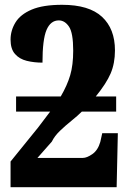

<svg xmlns="http://www.w3.org/2000/svg" viewBox="-20 -780 536 800"><path d="M24 0V-107L139 -249Q153 -267 165.5 -284Q178 -301 189 -315H47V-378H233Q260 -424 272.5 -466.5Q285 -509 285 -569Q285 -643 267.5 -669Q250 -695 225 -695Q191 -695 174 -655.5Q157 -616 157 -519Q122 -519 91.5 -526.5Q61 -534 42.5 -555Q24 -576 24 -615Q24 -653 44.5 -686.5Q65 -720 112 -740Q159 -760 239 -760Q351 -760 405 -710Q459 -660 459 -570Q459 -516 441 -474Q423 -432 379 -378H464V-315H321Q304 -298 278.5 -277.5Q253 -257 230 -235Q207 -213 196 -190L136 -122H325Q342 -122 365 -138Q388 -154 398 -189L406 -225H471L466 0Z"/></svg>

Font: Noto Serif Condensed Black
Style: Regular
Weight: 900
Width: 3
Designer: Monotype Design Team
Foundry: Monotype Imaging Inc.
Version: Version 2.015; ttfautohint (v1.8.4.7-5d5b)